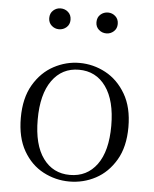

<svg xmlns="http://www.w3.org/2000/svg" viewBox="-54 -811 699 871"><g transform="rotate(5 295.0 -375.5)"><path d="M294 14Q231 14 175 -15.5Q119 -45 84.5 -105Q50 -165 50 -255Q50 -345 85.5 -405.5Q121 -466 177 -496Q233 -526 294 -526Q357 -526 413 -496Q469 -466 504.5 -405.5Q540 -345 540 -255Q540 -165 504.5 -105Q469 -45 413.5 -15.5Q358 14 294 14ZM294 -16Q372 -16 417 -77.5Q462 -139 462 -254Q462 -369 417 -432Q372 -495 294 -495Q217 -495 172 -432Q127 -369 127 -254Q127 -139 172 -77.5Q217 -16 294 -16ZM187 -670Q168 -670 153.5 -683Q139 -696 139 -717Q139 -739 153.5 -752Q168 -765 187 -765Q207 -765 221.5 -752Q236 -739 236 -717Q236 -696 221.5 -683Q207 -670 187 -670ZM403 -670Q383 -670 368.5 -683Q354 -696 354 -717Q354 -739 368.5 -752Q383 -765 403 -765Q422 -765 436.5 -752Q451 -739 451 -717Q451 -696 436.5 -683Q422 -670 403 -670Z"/></g></svg>

Font: Early Summer Mincho Light
Style: Regular
Weight: 300
Designer: GuiWonder
Version: Version 1.002